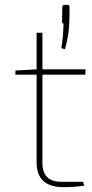

<svg xmlns="http://www.w3.org/2000/svg" viewBox="-20 -766 381 792"><path d="M233 -567Q241 -613 242 -669Q235 -669 236 -678L237 -736Q237 -746 247 -746H258Q267 -746 267 -736L266 -676Q265 -624 248 -563ZM155 -95Q154 -16 234 -16H323L327 0Q287 6 242 6Q131 6 131 -96V-458H43L44 -475L131 -480V-631H155V-480H333L332 -458H155Z"/></svg>

Font: Taylor Sans Thin
Style: Regular
Weight: 100
Italic angle: -8°
Designer: Natanael Gama
Version: Version 1.001 September 8, 2015